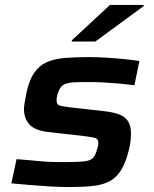

<svg xmlns="http://www.w3.org/2000/svg" viewBox="-20 -749 623 777"><path d="M260 8Q224 8 182 5.5Q140 3 99.5 -0.5Q59 -4 26 -7L47 -105Q76 -103 101 -100.5Q126 -98 149 -96Q172 -94 194.5 -93.5Q217 -93 240 -93Q290 -93 316.5 -95.5Q343 -98 354 -107.5Q365 -117 371 -139Q374 -149 376 -156Q378 -163 378 -168Q378 -187 366 -190.5Q354 -194 323 -198L172 -215Q119 -222 98 -246.5Q77 -271 77 -308Q77 -317 80 -335Q83 -353 87 -373Q98 -425 118.5 -454.5Q139 -484 169.5 -497.5Q200 -511 243 -514.5Q286 -518 341 -518Q375 -518 413 -515.5Q451 -513 485.5 -509.5Q520 -506 544 -502L524 -404Q493 -408 459.5 -411Q426 -414 397.5 -415.5Q369 -417 351 -417Q309 -417 283 -416Q257 -415 242 -408.5Q227 -402 219 -384Q215 -376 212 -364.5Q209 -353 209 -345Q209 -327 218.5 -323Q228 -319 261 -315L410 -298Q442 -294 464.5 -285Q487 -276 498.5 -258Q510 -240 510 -208Q510 -197 508.5 -180Q507 -163 502 -144Q489 -90 469.5 -59.5Q450 -29 421.5 -14.5Q393 0 353 4Q313 8 260 8ZM270 -581 271 -586 425 -729H562L561 -724L366 -581Z"/></svg>

Font: Saira Expanded SemiBold
Style: Italic
Weight: 600
Width: 7
Italic angle: -12°
Designer: Hector Gatti with collaboration of the Omnibus-Type team
Foundry: Omnibus-Type
Version: Version 1.101